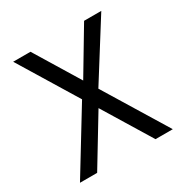

<svg xmlns="http://www.w3.org/2000/svg" viewBox="-126 -606 673 704"><g transform="rotate(-30 210.5 -253.5)"><path d="M210 -203.1 86.9 0H14.2L173.8 -261.2L23.9 -506.8H97.2L211.9 -318.8L324.2 -506.8H397L245.1 -265.1L407.2 0H334Z"/></g></svg>

Font: D-DIN-PRO
Style: Regular
Weight: 400
Designer: Charles Nix
Foundry: Datto Inc.
Version: Version 1.000;hotconv 1.0.109;makeotfexe 2.5.65596